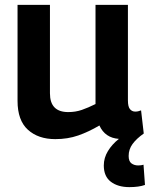

<svg xmlns="http://www.w3.org/2000/svg" viewBox="-20 -561 615 788"><path d="M511 207Q464 207 435 185Q406 163 406 118Q406 87 423 59Q440 31 468 9Q411 5 388 -46Q344 -20 301 -5Q258 10 207 10Q137 10 94.5 -28.5Q52 -67 52 -147V-541H185V-178Q185 -101 260 -101Q290 -101 316 -110Q342 -119 372 -134V-541H505V-149Q505 -123 513.5 -113Q522 -103 535 -103Q547 -103 559 -108L570 -13Q540 8 524 30Q508 52 508 79Q508 101 519.5 109.5Q531 118 547 118Q560 118 569 115L575 198Q550 207 511 207Z"/></svg>

Font: Georama SemiBold
Style: Regular
Weight: 600
Designer: Jean-Baptiste Levee
Foundry: Production Type
Version: Version 1.000